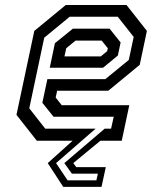

<svg xmlns="http://www.w3.org/2000/svg" viewBox="-20 -560 610 764"><path d="M231.5 183.5 170 89 269 0H126.5L45.5 -103L116.5 -437L241.5 -540H483.5L564.5 -437L536 -302L411 -199H207.5L201.5 -172L225.5 -141.5H494.5L464.5 0H379.5L271.5 89L283.5 105H401L384 183.5ZM249 157.5H363.5L369.5 131H266L236 89L396.5 -48H422L432.5 -95.5H193L148.5 -151L168.5 -245H399L492.5 -321.5L512 -413L448.5 -493.5H257.5L156 -410L96.5 -129L160 -48H360.5L203 89ZM178 -290.5 198.5 -388 270 -446H416L460 -391L449 -339L390 -290.5ZM236.5 -335.5H381L406.5 -356.5L409 -368L384.5 -398.5H280.5L243.5 -368Z"/></svg>

Font: Tourney Medium
Style: Italic
Weight: 500
Italic angle: -12°
Version: Version 1.015